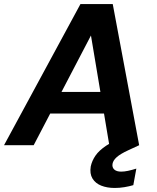

<svg xmlns="http://www.w3.org/2000/svg" viewBox="-43 -720 776 952"><path d="M-23 0 356 -700H516L647 0H499L408 -544L124 0ZM109 -157 164 -264H537L554 -157ZM526 212Q488 212 459 200.5Q430 189 415.5 165Q401 141 407 105Q413 77 430.5 51.5Q448 26 484 2Q520 -22 580 -46L628 -65L647 0L593 25Q554 43 536 59Q518 75 515 92Q512 110 523.5 120.5Q535 131 558 131Q573 131 592 127Q611 123 633 116L618 198Q598 204 574 208Q550 212 526 212Z"/></svg>

Font: DM Sans 17pt ExtraBold
Style: Italic
Weight: 800
Italic angle: -10°
Version: Version 4.004;gftools[0.9.30]